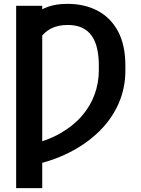

<svg xmlns="http://www.w3.org/2000/svg" viewBox="-20 -757 722 981"><path d="M195.8 -727.5V204.1H62.5V-727.5ZM132.8 89.8V-18.1Q222.7 -38.1 288.8 -76.2Q355 -114.3 398.7 -165Q442.4 -215.8 463.6 -274.9Q484.9 -334 484.9 -396V-423.3Q484.9 -470.2 476.3 -508.3Q467.8 -546.4 449 -573.5Q430.2 -600.6 399.9 -615Q369.6 -629.4 326.2 -629.4Q275.9 -629.4 241 -611.3Q206.1 -593.3 185.3 -561Q164.6 -528.8 155.3 -486.3V-681.6Q182.1 -706.5 224.1 -721.9Q266.1 -737.3 324.7 -737.3Q412.6 -737.3 479.2 -701.9Q545.9 -666.5 583.3 -596.4Q620.6 -526.4 620.6 -421.4V-396Q620.6 -307.1 586.2 -228.5Q551.8 -149.9 487.5 -86.4Q423.3 -22.9 333.5 22.5Q243.7 67.9 132.8 89.8Z"/></svg>

Font: Inter 28pt SemiBold
Style: Regular
Weight: 600
Designer: Rasmus Andersson
Foundry: rsms
Version: Version 4.001;git-66647c0bb